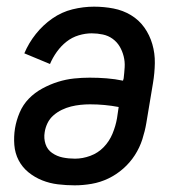

<svg xmlns="http://www.w3.org/2000/svg" viewBox="-20 -548 540 576"><path d="M204 8Q179 8 154 5Q129 2 106.5 -7Q84 -16 65.5 -31Q47 -46 36 -67Q25 -88 23 -113Q21 -138 25 -163Q29 -187 39 -210.5Q49 -234 66.5 -252Q84 -270 107 -282.5Q130 -295 154 -302.5Q178 -310 202 -312.5Q226 -315 249 -315Q275 -315 300 -313Q325 -311 349 -306L351 -313Q353 -330 354 -346.5Q355 -363 351 -379Q347 -395 339 -408.5Q331 -422 318 -431.5Q305 -441 288.5 -444.5Q272 -448 255 -448Q236 -448 216 -442Q196 -436 179.5 -423Q163 -410 150.5 -392.5Q138 -375 130 -356L53 -388Q66 -419 87.5 -446Q109 -473 137 -492.5Q165 -512 197.5 -520Q230 -528 262 -528Q292 -528 320.5 -522.5Q349 -517 373 -502.5Q397 -488 413 -465.5Q429 -443 437 -415.5Q445 -388 444.5 -358.5Q444 -329 439 -299L419 -179Q415 -155 407 -130Q399 -105 384.5 -82.5Q370 -60 349.5 -42Q329 -24 305 -12.5Q281 -1 255 3.5Q229 8 204 8ZM205 -72Q228 -72 251 -80.5Q274 -89 291 -106.5Q308 -124 317.5 -147Q327 -170 331 -193L336 -227Q315 -231 293.5 -233Q272 -235 250 -235Q236 -235 221.5 -233.5Q207 -232 193 -228.5Q179 -225 165.5 -218.5Q152 -212 140.5 -202Q129 -192 122.5 -178.5Q116 -165 114 -151Q111 -133 116.5 -116Q122 -99 136.5 -89Q151 -79 168.5 -75.5Q186 -72 205 -72Z"/></svg>

Font: Iosevka Medium
Style: Italic
Weight: 500
Italic angle: -9°
Monospace: yes
Designer: Belleve Invis
Foundry: Belleve Invis
Version: Version 32.5.0; ttfautohint (v1.8.4)